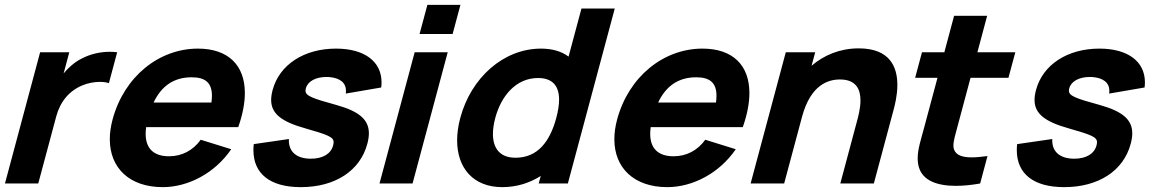

<svg xmlns="http://www.w3.org/2000/svg" viewBox="-23 -755 4741 790"><path d="M313.1 -514C284.2 -499.5 259.5 -478 238.8 -453L262.1 -540H142.1L-2.6 0H134.4L208.4 -276C225 -338 262.8 -382 316.6 -404C339.2 -413.4 365.1 -418.1 388.1 -418.1C401.9 -418.1 414.7 -416.4 425.1 -413L459.1 -540C449.1 -541.3 438.8 -541.9 428.4 -541.9C389.6 -541.9 349 -532.9 313.1 -514Z M578.3 -232H957.3C975.6 -284 984.5 -331.1 984.5 -372.3C984.5 -486.4 916.3 -555 791.4 -555C631.4 -555 487.6 -440 440.1 -263C432.5 -234.5 428.8 -207.4 428.8 -182.1C428.8 -63.8 509.8 15 646.6 15C750.6 15 860.9 -42 928.4 -141L802.9 -180C771.1 -136 725.7 -112 672.7 -112C608.4 -112 576.3 -144.8 576.3 -204.5C576.3 -213.1 577 -222.3 578.3 -232ZM765.7 -437C822.1 -437 849 -414 849 -361.1C849 -352.6 848.3 -343.2 846.9 -333H608.9C641.2 -401.5 692.7 -437 765.7 -437Z M1214.6 15C1355.6 15 1458.6 -52 1488.3 -163C1492.6 -178.8 1494.8 -193.2 1494.8 -206.4C1494.8 -263.2 1454.1 -297 1361.2 -323C1259.3 -350.8 1234.1 -361.2 1234.1 -381.8C1234.1 -384.9 1234.7 -388.3 1235.7 -392C1243.4 -420.8 1276.5 -438.3 1320.5 -438.3C1323.9 -438.3 1327.5 -438.2 1331 -438C1376.2 -434.4 1400.6 -414.4 1400.6 -381C1400.6 -377.5 1400.3 -373.8 1399.8 -370L1545.5 -395C1546.4 -402.3 1546.9 -409.3 1546.9 -416.2C1546.9 -501.9 1476.9 -555 1359.4 -555C1228.4 -555 1126.7 -489 1098.8 -385C1094.8 -370 1092.7 -356.3 1092.7 -343.8C1092.7 -287.1 1135.6 -253.8 1236.2 -226C1327 -200.1 1349.7 -190.9 1349.7 -170C1349.7 -165.8 1348.9 -161.3 1347.5 -156C1338.3 -122 1305 -102 1256 -102C1198.2 -102 1165.5 -129.8 1165.5 -177.3C1165.5 -179.2 1165.6 -181.1 1165.7 -183L1021.1 -162C1020.1 -153.5 1019.7 -145.3 1019.7 -137.3C1019.7 -39.7 1088.9 15 1214.6 15Z M1703.3 -615H1839.3L1871.5 -735H1735.5ZM1538.5 0H1674.5L1819.2 -540H1683.2Z M2369.5 -720 2316.4 -522C2288.5 -543 2250.8 -555 2203.3 -555C2048.3 -555 1915.1 -435 1870.9 -270C1862.1 -237.3 1857.9 -206.2 1857.9 -177.4C1857.9 -63.4 1924.6 15 2043.5 15C2103 15 2156.1 -2 2201.9 -31L2193.5 0H2313.5L2506.5 -720ZM2098 -106C2032.8 -106 2005.2 -146.1 2005.2 -203.8C2005.2 -224 2008.6 -246.4 2014.9 -270C2039 -360 2099.8 -434 2190.8 -434C2251.7 -434 2277.4 -400.1 2277.4 -344.9C2277.4 -323 2273.3 -297.8 2265.9 -270C2239.6 -172 2189 -106 2098 -106Z M2654.3 -232H3033.3C3051.6 -284 3060.5 -331.1 3060.5 -372.3C3060.5 -486.4 2992.3 -555 2867.4 -555C2707.4 -555 2563.6 -440 2516.1 -263C2508.5 -234.5 2504.8 -207.4 2504.8 -182.1C2504.8 -63.8 2585.8 15 2722.6 15C2826.6 15 2936.9 -42 3004.4 -141L2878.9 -180C2847.1 -136 2801.7 -112 2748.7 -112C2684.4 -112 2652.3 -144.8 2652.3 -204.5C2652.3 -213.1 2653 -222.3 2654.3 -232ZM2841.7 -437C2898.1 -437 2925 -414 2925 -361.1C2925 -352.6 2924.3 -343.2 2922.9 -333H2684.9C2717.2 -401.5 2768.7 -437 2841.7 -437Z M3510.5 -556C3433 -556 3367 -528 3316.3 -484.5L3331.2 -540H3210.2L3065.5 0H3203.5L3276.9 -274C3312.8 -408 3386.2 -428 3433.2 -428C3500.3 -428 3517.5 -386.5 3517.5 -342C3517.5 -309.6 3508.4 -275.6 3502.8 -255L3434.5 0H3572.5L3653.7 -303C3658.3 -320.2 3669.3 -361.4 3669.3 -405.5C3669.3 -476.8 3640.7 -556 3510.5 -556Z M3970.4 -435H4126.4L4154.6 -540H3998.6L4038.7 -690H3902.7L3862.6 -540H3770.6L3742.4 -435H3834.4L3779.2 -229C3766.2 -180.3 3752.9 -141.1 3752.9 -103.9C3752.9 -91.5 3754.3 -79.3 3757.8 -67C3774 -11.1 3834.5 9.7 3910.2 9.7C3941.5 9.7 3975.4 6.1 4009.9 0L4040.1 -113C4016.8 -109.8 3994.5 -107.5 3974.9 -107.5C3938.7 -107.5 3911.3 -115.4 3902.4 -140C3900.6 -144.5 3899.9 -149.8 3899.9 -155.8C3899.9 -176.2 3908.7 -204.5 3917.4 -237Z M4355.6 15C4496.6 15 4599.6 -52 4629.3 -163C4633.6 -178.8 4635.8 -193.2 4635.8 -206.4C4635.8 -263.2 4595.1 -297 4502.2 -323C4400.3 -350.8 4375.1 -361.2 4375.1 -381.8C4375.1 -384.9 4375.7 -388.3 4376.7 -392C4384.4 -420.8 4417.5 -438.3 4461.5 -438.3C4464.9 -438.3 4468.5 -438.2 4472 -438C4517.2 -434.4 4541.6 -414.4 4541.6 -381C4541.6 -377.5 4541.3 -373.8 4540.8 -370L4686.5 -395C4687.4 -402.3 4687.9 -409.3 4687.9 -416.2C4687.9 -501.9 4617.9 -555 4500.4 -555C4369.4 -555 4267.7 -489 4239.8 -385C4235.8 -370 4233.7 -356.3 4233.7 -343.8C4233.7 -287.1 4276.6 -253.8 4377.2 -226C4468 -200.1 4490.7 -190.9 4490.7 -170C4490.7 -165.8 4489.9 -161.3 4488.5 -156C4479.3 -122 4446 -102 4397 -102C4339.2 -102 4306.5 -129.8 4306.5 -177.3C4306.5 -179.2 4306.6 -181.1 4306.7 -183L4162.1 -162C4161.1 -153.5 4160.7 -145.3 4160.7 -137.3C4160.7 -39.7 4229.9 15 4355.6 15Z"/></svg>

Font: Manrope
Style: ExtraBoldItalic
Weight: 800
Italic angle: -15°
Designer: Mikhail Sharanda
Foundry: Mikhail Sharanda
Version: Version 4.502;hotconv 1.0.109;makeotfexe 2.5.65596